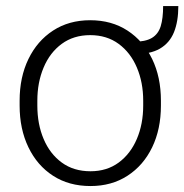

<svg xmlns="http://www.w3.org/2000/svg" viewBox="-20 -605 610 635"><path d="M279.3 10.3Q208 10.3 155.5 -23.7Q103 -57.6 74 -117.9Q44.9 -178.2 44.9 -255.9V-272Q44.9 -349.6 74 -409.7Q103 -469.7 155.5 -503.9Q208 -538.1 278.3 -538.1Q349.1 -538.1 401.6 -503.9Q454.1 -469.7 483.2 -409.9Q512.2 -350.1 512.2 -272V-255.9Q512.2 -177.7 483.2 -117.7Q454.1 -57.6 401.6 -23.7Q349.1 10.3 279.3 10.3ZM279.3 -38.6Q333.5 -38.6 372.6 -67.4Q411.6 -96.2 432.6 -145.5Q453.6 -194.8 453.6 -255.9V-272Q453.6 -332.5 432.6 -381.8Q411.6 -431.2 372.3 -460Q333 -488.8 278.3 -488.8Q223.6 -488.8 184.3 -460Q145 -431.2 124.3 -381.8Q103.5 -332.5 103.5 -272V-255.9Q103.5 -194.3 124.3 -145.3Q145 -96.2 184.3 -67.4Q223.6 -38.6 279.3 -38.6ZM420.9 -425.8V-466.8Q460.9 -466.8 482.2 -479.5Q503.4 -492.2 511.5 -518.3Q519.5 -544.4 519.5 -585H569.8Q569.8 -534.2 555.4 -498.5Q541 -462.9 508.8 -444.1Q476.6 -425.3 420.9 -425.8Z"/></svg>

Font: Roboto Slab LO Light
Style: Regular
Weight: 300
Designer: Google
Version: Version 2.000